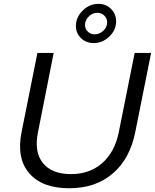

<svg xmlns="http://www.w3.org/2000/svg" viewBox="-20 -975 806 998"><path d="M680 -700H765.5L683 -288Q655.5 -150 566.2 -73.2Q477 3.5 339.5 3.5Q199.5 3.5 132.2 -74.2Q65 -152 92 -288L174.5 -700H259L177.5 -288Q156.5 -185.5 202.8 -127.8Q249 -70 348.5 -70Q446 -70 511.2 -127.2Q576.5 -184.5 597.5 -288ZM491.5 -955Q531.5 -955 557.5 -928.5Q583.5 -902 583.5 -863.5Q583.5 -818.5 548 -784.8Q512.5 -751 467 -751Q427.5 -751 401 -776.8Q374.5 -802.5 374.5 -840Q374.5 -885.5 410 -920.2Q445.5 -955 491.5 -955ZM486 -908.5Q461 -908.5 441.5 -889.5Q422 -870.5 422 -845.5Q422 -825 436.2 -810.8Q450.5 -796.5 472.5 -796.5Q497 -796.5 517 -815.2Q537 -834 537 -858.5Q537 -879 522.5 -893.8Q508 -908.5 486 -908.5Z"/></svg>

Font: Argentum Sans Light
Style: Italic
Weight: 300
Italic angle: -11.3°
Designer: Julieta Ulanovsky (font), Owen Earl (portions from Jones font), Cristiano Sobral (main changes and remaster)
Foundry: Julieta Ulanovsky (font), Owen Earl (portions from Jones font), Cristiano Sobral (main changes and remaster)
Version: Version 3.127